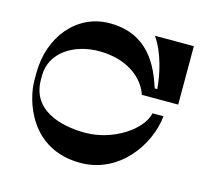

<svg xmlns="http://www.w3.org/2000/svg" viewBox="-101 -824 1044 943"><g transform="rotate(15 421.5 -352.0)"><path d="M331 -556C478 -556 564 -479 588 -403H773V-700H575C627 -627 649 -517 654 -450H641C607 -555 543 -702 346 -702C179 -702 60 -557 60 -373V-334C60 -238 124 -2 382 -2C578 -2 703 -178 718 -329H662C646 -246 512 -151 367 -151C236 -151 90 -195 90 -347V-367C90 -486 204 -556 331 -556Z"/></g></svg>

Font: Space Cowgirl Bold
Style: Regular
Weight: 700
Designer: Valery Marier
Foundry: Valery Marier
Version: Version 1.000;hotconv 1.0.109;makeotfexe 2.5.65596